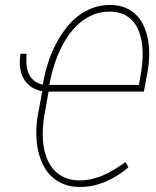

<svg xmlns="http://www.w3.org/2000/svg" viewBox="-20 -740 627 770"><path d="M300.3 9.8Q261.7 9.8 232.7 -2.7Q203.6 -15.1 183.1 -35.9Q162.6 -56.6 149.9 -84.5Q137.2 -112.3 131.3 -143.6Q125.5 -174.8 125.5 -208Q125.5 -241.2 130.9 -272.9L149.4 -374Q120.6 -379.9 101.8 -394Q83 -408.2 72.8 -428.2Q62.5 -448.2 60.3 -472.9Q58.1 -497.6 62 -524.4H86.4Q85 -502.9 86.2 -483.2Q87.4 -463.4 94.2 -446.8Q101.1 -430.2 114.7 -418.2Q128.4 -406.2 151.9 -400.4L156.2 -425.3Q162.6 -458 174.1 -492.4Q185.5 -526.9 202.1 -559.6Q218.8 -592.3 240.2 -621.3Q261.7 -650.4 288.8 -672.4Q315.9 -694.3 348.6 -707Q381.3 -719.7 419.4 -720.2Q456.1 -720.2 482.9 -709Q509.8 -697.8 528.3 -678.2Q546.9 -658.7 558.1 -632.6Q569.3 -606.4 574.2 -577.1Q579.1 -547.9 578.4 -517.1Q577.6 -486.3 572.8 -457L557.1 -372.6H174.8L157.2 -272.9Q152.8 -245.1 151.6 -215.6Q150.4 -186 154.5 -157.5Q158.7 -128.9 168.7 -103.5Q178.7 -78.1 196 -58.8Q213.4 -39.6 239 -28.1Q264.6 -16.6 299.8 -16.6Q325.7 -16.6 350.1 -22.5Q374.5 -28.3 397.2 -38.6Q419.9 -48.8 441.7 -62.3Q463.4 -75.7 483.9 -90.3L495.1 -68.4Q474.1 -51.3 451.4 -36.9Q428.7 -22.5 404.3 -12Q379.9 -1.5 354 4.2Q328.1 9.8 300.3 9.8ZM177.7 -399.4H537.1L546.9 -457Q550.8 -481.9 552 -509Q553.2 -536.1 549.8 -562.5Q546.4 -588.9 537.8 -612.5Q529.3 -636.2 513.7 -654.3Q498 -672.4 474.9 -682.9Q451.7 -693.4 419.4 -693.4Q384.8 -693.4 355.5 -681.6Q326.2 -669.9 302 -649.9Q277.8 -629.9 258.5 -603.3Q239.3 -576.7 224.6 -546.9Q210 -517.1 199.5 -485.8Q189 -454.6 183.1 -425.3Z"/></svg>

Font: Roboto Mono Thin
Style: Italic
Weight: 250
Designer: Google
Version: Version 2.000985; 2015; ttfautohint (v1.3)